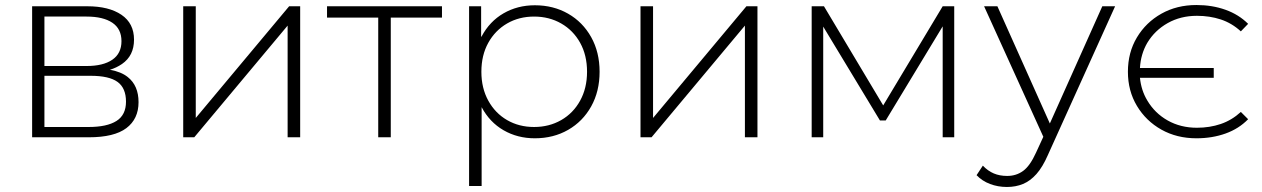

<svg xmlns="http://www.w3.org/2000/svg" viewBox="-20 -547 5029 765"><path d="M108 0V-522H328Q414 -522 464 -488Q514 -454 514 -389Q514 -325 466 -292Q444 -277 418 -269Q463 -261 489 -240Q532 -206 532 -140Q532 -73 483.5 -36.5Q435 0 334 0ZM157 -284H325Q391 -284 427.5 -309Q464 -334 464 -383Q464 -432 427.5 -456.5Q391 -481 325 -481H157ZM157 -41H333Q406 -41 444 -65Q482 -89 482 -142Q482 -196 448.5 -220.5Q415 -245 341 -245H157Z M710 0V-522H760V-77L1132 -522H1176V0H1126V-445L754 0Z M1487 0V-477H1283V-522H1741V-477H1537V0Z M2111 4Q2042 4 1986.5 -28Q1931 -60 1899 -120V194H1849V-522H1897V-400Q1898 -401 1899 -402Q1931 -462 1986.5 -494Q2042 -526 2111 -526Q2185 -526 2243.5 -492.5Q2302 -459 2335.5 -399Q2369 -339 2369 -261Q2369 -183 2335.5 -123Q2302 -63 2243.5 -29.5Q2185 4 2111 4ZM2108 -41Q2168 -41 2216 -68.5Q2264 -96 2291.5 -146Q2319 -196 2319 -261Q2319 -327 2291.5 -376.5Q2264 -426 2216 -453.5Q2168 -481 2108 -481Q2048 -481 2000.5 -453.5Q1953 -426 1925.5 -376.5Q1898 -327 1898 -261Q1898 -196 1925.5 -146Q1953 -96 2000.5 -68.5Q2048 -41 2108 -41Z M2532 0V-522H2582V-77L2954 -522H2998V0H2948V-445L2576 0Z M3214 0V-522H3263L3499 -127L3736 -522H3782V0H3736V-442L3509 -67H3486L3260 -441V0Z M3992 198Q3956 198 3924.5 186Q3893 174 3871 151L3896 113Q3916 134 3939.5 144Q3963 154 3993 154Q4029 154 4056.5 134Q4084 114 4108 61L4137 -2L3901 -522H3954L4163 -55L4372 -522H4423L4155 71Q4134 119 4109.5 146.5Q4085 174 4056 186Q4027 198 3992 198Z M4816 -276V-237H4522Q4527 -187 4551 -147Q4581 -96 4632.5 -67Q4684 -38 4749 -38Q4800 -38 4844 -53Q4888 -68 4924 -101L4953 -72Q4916 -34 4863 -15Q4810 4 4747 4Q4669 4 4607.5 -30.5Q4546 -65 4510 -125Q4474 -185 4474 -261Q4474 -338 4510 -398Q4546 -458 4607.5 -492.5Q4669 -527 4747 -527Q4810 -527 4863 -508Q4916 -489 4953 -452L4924 -422Q4888 -455 4844 -469.5Q4800 -484 4749 -484Q4684 -484 4632.5 -455Q4581 -426 4551 -376Q4525 -331 4522 -276Z"/></svg>

Font: Montserrat Z Light
Style: Regular
Weight: 300
Designer: Julieta Ulanovsky
Foundry: Julieta Ulanovsky
Version: Version 8.000